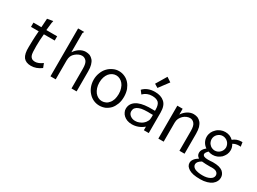

<svg xmlns="http://www.w3.org/2000/svg" viewBox="-44 -1418 3088 2309"><g transform="rotate(30 1500.0 -263.5)"><path d="M188 -579 180 -457H70V-398H177C173 -349 170 -305 169 -268C168 -231 167 -200 167 -176C165 -111 175 -64 197 -34C219 -6 254 9 302 9C351 9 398 -8 444 -42L422 -99C385 -72 351 -58 320 -58C302 -58 288 -62 277 -68C266 -76 258 -85 252 -98C247 -111 243 -128 242 -150C241 -172 240 -199 240 -231C240 -283 243 -339 249 -398H399V-457H249L261 -565C262 -568 263 -571 264 -576C266 -581 267 -586 267 -592Z M570 0H643V-263C643 -286 647 -306 654 -323C662 -340 673 -355 688 -367C702 -379 717 -388 732 -395C747 -402 763 -405 778 -405C801 -405 821 -395 838 -376C854 -357 862 -323 862 -275V0H933V-277C933 -312 930 -341 923 -365C916 -389 907 -409 894 -424C881 -439 866 -450 850 -458C832 -464 814 -468 793 -468C765 -468 738 -460 710 -443C684 -426 661 -404 643 -376V-641C644 -646 646 -651 650 -654C652 -658 654 -661 654 -663V-664C653 -664 653 -664 653 -665H570Z M1254 -467C1226 -467 1199 -461 1173 -448C1147 -436 1124 -420 1104 -398C1085 -378 1069 -352 1058 -322C1046 -292 1040 -260 1040 -226C1040 -192 1046 -160 1057 -131C1068 -102 1084 -76 1103 -56C1122 -34 1145 -18 1170 -6C1196 6 1224 12 1253 12C1282 12 1309 6 1334 -4C1359 -16 1381 -32 1400 -52C1419 -74 1433 -99 1444 -128C1455 -157 1460 -191 1460 -228C1460 -265 1454 -298 1444 -328C1432 -357 1418 -382 1399 -403C1380 -424 1358 -440 1334 -450C1308 -462 1282 -467 1254 -467ZM1388 -226C1388 -198 1384 -173 1378 -151C1370 -129 1361 -110 1348 -96C1336 -80 1322 -69 1306 -62C1289 -54 1272 -50 1253 -50C1234 -50 1217 -54 1200 -63C1183 -72 1169 -84 1156 -100C1144 -116 1134 -135 1127 -157C1120 -179 1116 -203 1116 -230C1116 -257 1120 -282 1127 -304C1134 -325 1144 -344 1156 -359C1169 -374 1183 -386 1200 -394C1216 -402 1233 -406 1251 -406C1269 -406 1286 -402 1302 -394C1319 -386 1333 -374 1346 -359C1359 -344 1369 -325 1376 -302C1384 -280 1388 -255 1388 -226Z M1591 -403 1626 -357C1659 -391 1700 -408 1749 -408C1789 -408 1818 -399 1838 -381C1856 -363 1866 -331 1866 -286V-269H1780C1705 -266 1648 -252 1608 -225C1569 -198 1549 -162 1549 -116C1549 -101 1552 -85 1560 -70C1566 -55 1577 -41 1590 -29C1603 -17 1620 -7 1638 0C1658 7 1679 11 1703 11C1764 11 1818 -9 1867 -50V0H1935V-283C1935 -349 1919 -396 1886 -424C1854 -453 1810 -467 1754 -467C1686 -467 1632 -446 1591 -403ZM1869 -214V-184C1869 -161 1866 -143 1859 -130C1856 -123 1850 -114 1843 -104C1836 -95 1826 -86 1814 -76C1802 -68 1788 -60 1772 -54C1756 -47 1738 -44 1718 -44C1691 -44 1668 -52 1649 -67C1630 -82 1621 -101 1621 -122C1621 -135 1624 -146 1628 -158C1634 -168 1643 -178 1656 -187C1669 -196 1688 -202 1711 -208C1734 -212 1764 -215 1801 -215C1809 -215 1817 -215 1826 -214H1852ZM1792 -699 1704 -552 1754 -522 1855 -657Z M2068 0H2142V-263C2142 -285 2146 -305 2154 -322C2163 -339 2174 -354 2186 -366C2200 -379 2214 -388 2230 -395C2246 -402 2262 -405 2277 -405C2300 -405 2320 -395 2336 -376C2353 -357 2361 -323 2361 -275V0H2432V-277C2432 -312 2428 -341 2422 -365C2414 -389 2405 -409 2392 -424C2379 -439 2364 -450 2347 -458C2330 -464 2311 -468 2291 -468C2263 -468 2236 -460 2208 -443C2182 -426 2159 -404 2142 -376V-457H2068Z M2655 -385C2675 -405 2699 -415 2726 -415C2739 -415 2752 -412 2764 -407C2777 -402 2788 -394 2797 -385C2806 -376 2814 -365 2819 -352C2824 -340 2827 -327 2827 -314C2827 -301 2824 -288 2819 -276C2814 -264 2806 -253 2797 -244C2788 -235 2777 -227 2765 -222C2753 -217 2740 -214 2726 -214C2713 -214 2700 -217 2688 -222C2675 -227 2664 -234 2656 -244C2646 -252 2639 -263 2634 -276C2629 -288 2626 -301 2626 -314C2626 -327 2628 -340 2633 -352C2638 -364 2645 -375 2655 -385ZM2839 -428C2810 -457 2773 -472 2728 -472C2707 -472 2686 -468 2666 -460C2645 -451 2627 -440 2612 -425C2596 -410 2583 -393 2574 -374C2565 -354 2560 -333 2560 -310C2560 -285 2566 -262 2578 -240C2590 -218 2607 -200 2628 -186C2593 -157 2576 -129 2576 -100C2576 -71 2588 -50 2613 -37C2563 -6 2538 28 2538 64C2538 79 2542 92 2550 106C2559 118 2571 130 2587 140C2603 150 2624 158 2650 164C2677 169 2708 172 2745 172C2780 172 2811 168 2838 160C2864 153 2886 142 2903 130C2920 116 2933 102 2942 84C2951 68 2955 50 2955 32C2955 16 2952 1 2945 -13C2938 -27 2928 -39 2915 -50C2902 -60 2884 -68 2862 -74C2841 -79 2815 -82 2785 -82C2774 -82 2762 -82 2748 -80C2736 -80 2723 -79 2710 -79C2687 -79 2670 -82 2656 -88C2644 -95 2637 -104 2637 -115C2637 -129 2648 -146 2669 -167C2689 -160 2708 -156 2727 -156C2750 -156 2771 -160 2791 -168C2811 -177 2828 -188 2844 -202C2858 -217 2870 -234 2879 -252C2888 -272 2892 -292 2892 -313C2892 -341 2884 -367 2869 -390C2892 -405 2919 -412 2948 -412H2962C2966 -411 2970 -411 2975 -410L2966 -469H2953C2909 -469 2871 -455 2839 -428ZM2661 -24C2676 -23 2694 -22 2714 -20C2734 -20 2757 -19 2782 -19C2785 -19 2789 -19 2792 -20H2802C2831 -20 2853 -15 2866 -5C2880 5 2888 19 2889 37C2889 62 2876 81 2849 96C2822 111 2789 118 2748 118C2729 118 2710 117 2692 114C2675 111 2660 107 2646 102C2634 96 2623 88 2616 80C2608 70 2604 59 2604 46C2604 21 2623 -3 2661 -24Z"/></g></svg>

Font: Inconsolatazi4
Style: Regular
Weight: 400
Designer: Raph Levien, Kirill Tkachev
Foundry: Cyreal
Version: Version 1.013